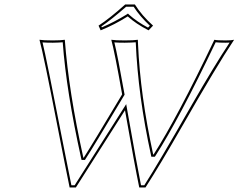

<svg xmlns="http://www.w3.org/2000/svg" viewBox="-20 -825 1062 855"><path d="M664.1 -137.2Q768.1 -298.8 934.6 -647.9Q946.8 -645 983.9 -645Q1010.3 -645 1022.5 -647.9Q945.3 -532.2 790 -260.7Q692.4 -90.3 627.9 9.8H600.1Q580.1 -86.4 536.6 -334L317.9 9.8H290Q273.4 -70.3 236.3 -260.7Q173.8 -583.5 155.8 -647.9Q172.9 -645 215.3 -645Q251.5 -645 268.6 -647.9Q286.1 -416.5 351.1 -123H353Q387.2 -175.8 523.9 -404.8Q490.2 -595.7 475.6 -647.9Q492.7 -645 535.2 -645Q576.2 -645 593.8 -647.9Q594.2 -643.6 594.7 -627.9Q604.5 -401.4 662.1 -137.2ZM580.6 -805.2Q611.3 -755.9 661.6 -710.9L641.6 -689.9Q585.4 -718.8 548.8 -752Q490.7 -715.3 428.2 -689.9L418.9 -710.9Q469.7 -744.1 537.6 -805.2ZM672.4 -131.3 669.4 -127H653.8L652.3 -134.8Q594.7 -397.9 584.5 -636.7Q567.4 -635.3 535.2 -634.8Q504.9 -634.8 489.3 -636.2Q503.9 -577.6 534.2 -406.7L534.7 -402.8L532.7 -399.9Q394.5 -168.5 361.3 -117.7L358.4 -112.8H343.3L341.3 -120.6Q275.4 -418 259.3 -636.7Q242.7 -635.3 215.3 -634.8Q185.1 -634.8 169.4 -636.2Q184.1 -579.6 270.5 -137.2Q286.6 -55.7 297.9 0H312.5L542 -361.3L546.4 -335.9Q588.9 -94.2 607.9 0H622.6Q680.7 -89.8 835.9 -361.3Q932.1 -528.8 1002.4 -635.3Q995.6 -634.8 983.9 -634.8Q954.6 -634.8 940.4 -636.7Q776.4 -293 672.4 -131.3ZM575.2 -794.9H541.5Q477.5 -738.8 431.6 -707.5L433.6 -703.1Q490.2 -727.5 543.5 -760.3L549.8 -764.6L555.2 -759.3Q590.3 -728 639.2 -702.1L647.5 -710.4Q603 -752 575.2 -794.9Z"/></svg>

Font: Linux Biolinum Outline O
Style: Italic
Weight: 400
Italic angle: -12°
Designer: Philipp H. Poll
Foundry: Philipp H. Poll
Version: Version 0.6.2